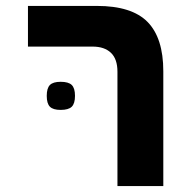

<svg xmlns="http://www.w3.org/2000/svg" viewBox="-20 -629 640 649"><path d="M293 -471.5H74.5V-609H307.5Q425.5 -609 478.8 -554.8Q532 -500.5 532 -388V0H377V-386.5Q377 -429.5 355 -450.5Q333 -471.5 293 -471.5ZM138 -305Q138 -331 148.8 -341.8Q159.5 -352.5 185 -352.5Q211.5 -352.5 222.5 -341.8Q233.5 -331 233.5 -305Q233.5 -279 222.5 -268.2Q211.5 -257.5 185 -257.5Q159.5 -257.5 148.8 -268.2Q138 -279 138 -305Z"/></svg>

Font: JuliaMono ExtraBold
Style: Regular
Weight: 800
Monospace: yes
Designer: cormullion
Foundry: corm
Version: Version 0.055; ttfautohint (v1.8.4)